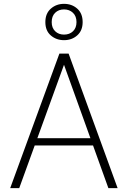

<svg xmlns="http://www.w3.org/2000/svg" viewBox="-20 -979 664 999"><path d="M33 0 289 -700H337L592 0H544L313 -642L80 0ZM142 -222 157 -260H468L483 -222ZM313 -770Q273 -770 244.5 -794.5Q216 -819 216 -864Q216 -909 244.5 -934Q273 -959 313 -959Q354 -959 382 -934Q410 -909 410 -864Q410 -820 382 -795Q354 -770 313 -770ZM313 -799Q342 -799 360 -816.5Q378 -834 378 -864Q378 -895 359.5 -912.5Q341 -930 313 -930Q285 -930 267 -912.5Q249 -895 249 -864Q249 -834 267 -816.5Q285 -799 313 -799Z"/></svg>

Font: DM Sans 17pt ExtraLight
Style: Regular
Weight: 250
Version: Version 4.004;gftools[0.9.30]